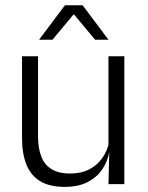

<svg xmlns="http://www.w3.org/2000/svg" viewBox="-20 -702 565 732"><path d="M125 -487.5V-181.5Q125 -138.5 136.8 -106.8Q148.5 -75 175.5 -57.8Q202.5 -40.5 248 -40.5Q290.5 -40.5 321.2 -56.8Q352 -73 371.2 -101.2Q390.5 -129.5 397 -164.5L409.5 -120H396Q389.5 -84.5 368.8 -54.8Q348 -25 312.8 -7.2Q277.5 10.5 227 10.5Q168.5 10.5 132.8 -11.5Q97 -33.5 80.5 -75Q64 -116.5 64 -175.5V-487.5ZM454 -487.5V0H393.5L396.5 -120.5L393.5 -123.5V-487.5ZM227.5 -682H295L392.5 -552V-550.5H342.5L263 -646H259.5L180 -550.5H130V-552Z"/></svg>

Font: Anek Bangla Light
Style: Regular
Weight: 300
Designer: Sulekha Rajkumar (Bangla), Yesha Goshar (Latin)
Foundry: Ek Type
Version: Version 1.003